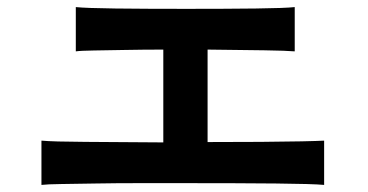

<svg xmlns="http://www.w3.org/2000/svg" viewBox="-20 -665 1040 542"><path d="M97 -143V-268Q130 -265 221 -264.5Q312 -264 441 -263V-525Q385 -525 333.5 -524Q282 -523 245 -522.5Q208 -522 194 -520V-645Q223 -642 305.5 -641Q388 -640 506 -640Q620 -640 702.5 -641Q785 -642 812 -645V-520Q790 -522 726.5 -523Q663 -524 566 -525V-264Q648 -264 716.5 -264.5Q785 -265 831.5 -266Q878 -267 895 -268V-143Q863 -146 759.5 -147Q656 -148 501 -148Q436 -148 371 -148Q306 -148 249.5 -147Q193 -146 153 -145.5Q113 -145 97 -143Z"/></svg>

Font: Zen Kaku Gothic New
Style: Bold
Weight: 700
Designer: Yoshimichi Ohira
Foundry: Positype
Version: Version 1.002